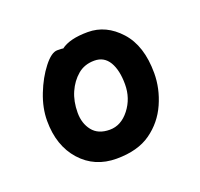

<svg xmlns="http://www.w3.org/2000/svg" viewBox="-66 -826 452 435"><g transform="rotate(-20 160.0 -608.0)"><path d="M155.8 -528.8Q183.1 -528.8 203.1 -554.4Q223.1 -580.1 223.1 -614Q223.1 -647.9 211.2 -668Q199.2 -688 175.8 -688Q151.9 -688 135.5 -674.1Q119.1 -660.2 109.6 -638.7Q100.1 -617.2 100.1 -589.8Q100.1 -564 114 -546.4Q127.9 -528.8 155.8 -528.8ZM147.9 -461.9Q95.2 -461.9 62 -499Q28.8 -536.1 28.8 -596.2Q28.8 -627 41.5 -659.4Q54.2 -691.9 72.5 -715.3Q90.8 -738.8 105 -738.8Q118.2 -738.8 119.1 -737.8Q140.1 -753.9 184.1 -753.9Q228 -753.9 261 -717.5Q293.9 -681.2 293.9 -615.2Q293.9 -578.1 278.1 -542.5Q262.2 -506.8 230.7 -484.4Q199.2 -461.9 147.9 -461.9Z"/></g></svg>

Font: LXGW WenKai Screen
Style: Regular
Weight: 400
Designer: LXGW / Fontworks Inc.
Foundry: LXGW / Fontworks Inc.
Version: Version 1.510;January 18,2025